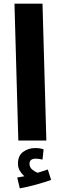

<svg xmlns="http://www.w3.org/2000/svg" viewBox="-20 -767 329 1048"><path d="M80 0 59 -747H212L233 0ZM88 261 74 202Q98 198 113 195Q99 183 88.5 165.5Q78 148 78 126Q78 82 107 61.5Q136 41 172 41Q198 41 218 48L212 104Q203 102 194 100.5Q185 99 176 99Q141 99 141 127Q141 146 156 158.5Q171 171 185 176Q216 167 241 158L259 215Q226 227 179.5 240Q133 253 88 261Z"/></svg>

Font: Noto Sans Arabic UI Cn XBd
Style: Regular
Weight: 800
Width: 3
Designer: Monotype Design Team, Nadine Chahine and Nizar Qandah
Foundry: Monotype Imaging Inc.
Version: Version 2.010; ttfautohint (v1.8.4.7-5d5b)